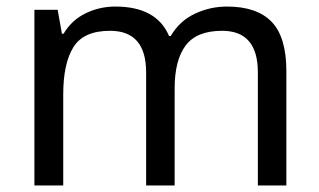

<svg xmlns="http://www.w3.org/2000/svg" viewBox="-20 -566 975 586"><path d="M673 -546Q764 -546 809 -499.5Q854 -453 854 -349V0H767V-345Q767 -472 658 -472Q580 -472 546.5 -427Q513 -382 513 -296V0H426V-345Q426 -472 316 -472Q235 -472 204 -422Q173 -372 173 -278V0H85V-536H156L169 -463H174Q199 -505 241.5 -525.5Q284 -546 332 -546Q458 -546 496 -456H501Q528 -502 574.5 -524Q621 -546 673 -546Z"/></svg>

Font: Noto Sans Sogdian
Style: Regular
Weight: 400
Designer: Monotype Design Team
Foundry: Monotype Imaging Inc.
Version: Version 2.002; ttfautohint (v1.8.4.7-5d5b)